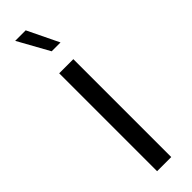

<svg xmlns="http://www.w3.org/2000/svg" viewBox="-320 -954 952 952"><g transform="rotate(-45 156.0 -477.5)"><path d="M206.1 0H106.9V-686.5H206.1ZM219.7 -790H157.7L66.4 -954.6H140.1Z"/></g></svg>

Font: Estedad-FD Medium
Style: Regular
Weight: 500
Designer: Amin Abedi
Version: Version 7.3